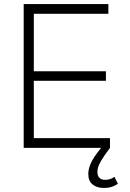

<svg xmlns="http://www.w3.org/2000/svg" viewBox="-20 -730 640 948"><path d="M97 0V-710H515V-662H147V-378H503V-331H147V-48H523V0ZM492 198Q459 198 437.5 181Q416 164 416 129Q416 84 457 29L483 -5L523 0L495 39Q479 62 470 81.5Q461 101 461 119Q461 139 471.5 148.5Q482 158 498 158Q526 158 545 143L562 177Q549 187 532 192.5Q515 198 492 198Z"/></svg>

Font: Geist Mono ExtraLight
Style: Regular
Weight: 200
Monospace: yes
Designer: Basement.studio, Andrés Briganti, Mateo Zaragoza
Foundry: Basement.studio, Vercel, Andrés Briganti, Guido Ferreyra, Mateo Zaragoza
Version: Version 1.500; ttfautohint (v1.8.4.7-5d5b)